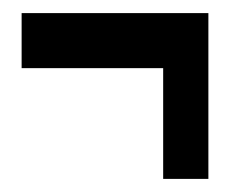

<svg xmlns="http://www.w3.org/2000/svg" viewBox="-20 -421 381 293"><path d="M229 -148H298V-401H13V-317H229Z"/></svg>

Font: League Gothic Condensed
Style: Regular
Weight: 400
Width: 3
Designer: The League of Moveable Type
Version: Version 1.600; ttfautohint (v1.8.3)